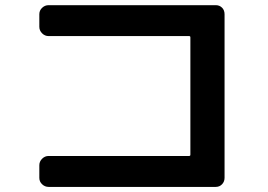

<svg xmlns="http://www.w3.org/2000/svg" viewBox="-20 -733 1040 746"><path d="M168.9 -6.8Q154.3 -6.8 143.6 -17.1Q132.8 -27.3 132.8 -42V-90.8Q132.8 -105.5 143.6 -116.2Q154.3 -127 168.9 -127H714.8Q719.7 -127 719.7 -131.8V-587.9Q719.7 -592.8 714.8 -592.8H168.9Q154.3 -592.8 143.6 -603.5Q132.8 -614.3 132.8 -628.9V-677.7Q132.8 -692.4 143.6 -702.6Q154.3 -712.9 168.9 -712.9H818.4Q833 -712.9 842.8 -703.1Q852.5 -693.4 852.5 -677.7V-42Q852.5 -27.3 842.8 -17.1Q833 -6.8 818.4 -6.8Z"/></svg>

Font: Rounded-L Mgen+ 1m bold
Style: Bold
Weight: 700
Designer: [Source Han Sans]
Ryoko NISHIZUKA  (kana & ideographs); Paul D. Hunt (Latin, Greek & Cyrillic); Wenlong ZHANG  (bopomofo
Version: Version 1.059.20150602